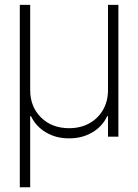

<svg xmlns="http://www.w3.org/2000/svg" viewBox="-20 -566 571 795"><path d="M62 209.5V-545.9H105V-193.4Q105 -124 149.9 -79.6Q194.8 -35.2 266.1 -35.2Q313.5 -35.2 349.9 -55.4Q386.2 -75.7 406.7 -111.3Q427.2 -147 427.2 -193.4V-545.9H470.2V0H427.2V-85H423.8Q403.8 -42 361.3 -17.3Q318.8 7.3 266.1 6.8Q213.4 7.3 171.1 -17.3Q128.9 -42 108.4 -85H105V209.5Z"/></svg>

Font: Inter Display Extra Light
Style: Regular
Weight: 200
Designer: Rasmus Andersson
Foundry: rsms
Version: Version 4.000;git-4fc901f